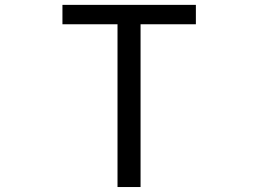

<svg xmlns="http://www.w3.org/2000/svg" viewBox="-20 -753 1040 773"><path d="M453.1 0V-655.3H231.4V-733.4H768.6V-655.3H545.9V0Z"/></svg>

Font: GenEi Gothic M Regular
Style: Regular
Weight: 400
Designer: o_tamon (Modified); [Source Han Sans]
Ryoko NISHIZUKA  (kana & ideographs); Paul D. Hunt (Latin, Greek & Cyrillic); Wenl
Version: Version 1.1a;Original Version 1.004